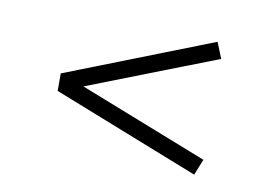

<svg xmlns="http://www.w3.org/2000/svg" viewBox="-48 -467 668 474"><g transform="rotate(10 286.5 -230.5)"><path d="M95.2 -209V-252.9L462.9 -397L479 -356.9L155.8 -231L479 -104L462.9 -64Z"/></g></svg>

Font: Dihjauti
Style: Regular
Weight: 400
Designer: T. Christopher White
Version: Version 3.0.0